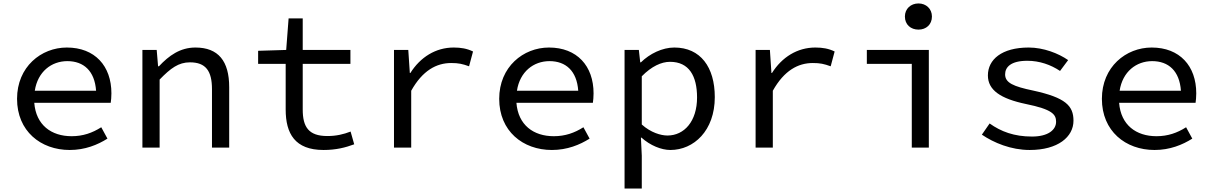

<svg xmlns="http://www.w3.org/2000/svg" viewBox="-20 -857 7040 1115"><path d="M627 -315C627 -474 531 -581 368 -581C219 -581 79 -469 79 -283C79 -96 216 14 385 14C474 14 547 -16 604 -52L568 -118C516 -85 462 -66 396 -66C278 -66 189 -131 179 -260H623C625 -273 627 -294 627 -315ZM371 -502C466 -502 530 -445 538 -330H182C199 -441 279 -502 371 -502Z M807 -567V0H907V-395C971 -461 1017 -495 1083 -495C1175 -495 1211 -445 1211 -339V0H1311V-351C1311 -502 1248 -581 1115 -581C1026 -581 961 -534 903 -472H898L890 -567Z M1639 -221C1639 -81 1693 14 1859 14C1931 14 1986 0 2037 -19L2016 -93C1975 -77 1933 -67 1881 -67C1772 -67 1738 -120 1738 -221V-486H2015V-567H1738V-750H1656L1642 -567L1479 -562V-486H1639Z M2268 -567V0H2368V-330C2434 -448 2515 -491 2600 -491C2643 -491 2665 -486 2704 -472L2727 -558C2692 -575 2657 -581 2615 -581C2510 -581 2421 -525 2363 -433H2360L2351 -567Z M3427 -315C3427 -474 3331 -581 3168 -581C3019 -581 2879 -469 2879 -283C2879 -96 3016 14 3185 14C3274 14 3347 -16 3404 -52L3368 -118C3316 -85 3262 -66 3196 -66C3078 -66 2989 -131 2979 -260H3423C3425 -273 3427 -294 3427 -315ZM3171 -502C3266 -502 3330 -445 3338 -330H2982C2999 -441 3079 -502 3171 -502Z M3607 -567V238H3707V47L3702 -58H3705C3756 -12 3821 14 3873 14C4009 14 4131 -98 4131 -293C4131 -467 4048 -581 3896 -581C3826 -581 3753 -545 3702 -495H3698L3690 -567ZM4028 -291C4028 -153 3954 -70 3856 -70C3818 -70 3759 -87 3707 -134V-414C3764 -472 3821 -498 3871 -498C3982 -498 4028 -415 4028 -291Z M4368 -567V0H4468V-330C4534 -448 4615 -491 4700 -491C4743 -491 4765 -486 4804 -472L4827 -558C4792 -575 4757 -581 4715 -581C4610 -581 4521 -525 4463 -433H4460L4451 -567Z M5235 -761C5235 -714 5269 -685 5314 -685C5358 -685 5392 -714 5392 -761C5392 -806 5358 -837 5314 -837C5269 -837 5235 -806 5235 -761ZM5275 -486V0H5374V-567H5014V-486Z M5682 -75C5751 -28 5851 14 5960 14C6124 14 6214 -62 6214 -156C6214 -243 6168 -290 5980 -331C5865 -355 5817 -376 5817 -425C5817 -467 5850 -504 5946 -504C6017 -504 6082 -481 6136 -445L6183 -508C6127 -547 6040 -581 5954 -581C5797 -581 5717 -511 5717 -419C5717 -334 5790 -284 5938 -253C6090 -222 6113 -193 6113 -150C6113 -103 6067 -64 5973 -64C5869 -64 5793 -93 5727 -140Z M6927 -315C6927 -474 6831 -581 6668 -581C6519 -581 6379 -469 6379 -283C6379 -96 6516 14 6685 14C6774 14 6847 -16 6904 -52L6868 -118C6816 -85 6762 -66 6696 -66C6578 -66 6489 -131 6479 -260H6923C6925 -273 6927 -294 6927 -315ZM6671 -502C6766 -502 6830 -445 6838 -330H6482C6499 -441 6579 -502 6671 -502Z"/></svg>

Font: Kawkab Mono Light
Style: Bold
Weight: 400
Monospace: yes
Designer: Abdullah Arif
Foundry: Abdullah Arif
Version: Version 1.000;PS 000.500;hotconv 1.0.88;makeotf.lib2.5.64775